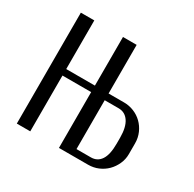

<svg xmlns="http://www.w3.org/2000/svg" viewBox="-116 -618 750 742"><g transform="rotate(30 258.5 -247.5)"><path d="M104 -495V-278H232V-495H293V-278H362Q385 -278 406 -269.5Q427 -261 443 -245.5Q459 -230 468.5 -208.5Q478 -187 478 -162V-114Q478 -91 468.5 -70Q459 -49 443.5 -33.5Q428 -18 407 -9Q386 0 362 0H232V-249H104V0H44V-495ZM417 -152Q417 -199 400.5 -223.5Q384 -248 355 -248H293V-30H357Q386 -30 401.5 -53.5Q417 -77 417 -125Z"/></g></svg>

Font: Moniqa Paragraph
Style: Regular
Weight: 400
Designer: Rajesh Rajput
Foundry: Rajesh Rajput
Version: Version 1.000